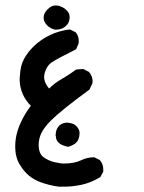

<svg xmlns="http://www.w3.org/2000/svg" viewBox="-20 -373 540 720"><path d="M37.1 175.8Q37.1 128.9 59.6 83Q74.2 51.8 95.7 23.4Q77.1 5.9 65.4 -20Q53.7 -45.9 53.7 -77.1Q53.7 -83 54.7 -88.9Q56.6 -127 69.3 -150.4Q83 -176.8 107.9 -200.7Q132.8 -224.6 167 -241.2Q201.2 -257.8 242.2 -262.7L263.7 -252Q275.4 -238.3 275.4 -219.7Q275.4 -211.9 274.4 -209L265.6 -188.5Q187.5 -149.4 171.9 -137.7Q152.3 -122.1 146.5 -94.7Q145.5 -89.8 145.5 -85Q145.5 -62.5 164.1 -41Q184.6 -61.5 211.4 -76.7Q238.3 -91.8 265.6 -112.3L292 -114.3L313.5 -103.5Q327.1 -87.9 327.1 -69.3Q327.1 -60.5 325.2 -57.6L315.4 -37.1Q209 41 171.9 78.1Q146.5 103.5 135.7 125Q125 146.5 125 169.9Q125 203.1 143.1 216.3Q161.1 229.5 183.6 234.9Q206.1 240.2 219.7 240.2Q259.8 240.2 285.2 227.5Q307.6 216.8 332 216.8H334L354.5 227.5Q367.2 242.2 367.2 261.7Q367.2 264.6 367.2 270.5L356.4 291Q320.3 312.5 286.1 319.8Q252 327.1 218.8 327.1Q206.1 327.1 201.2 327.1Q165 322.3 132.8 310.5Q84 293 56.6 248Q47.9 235.4 42.5 217.8Q37.1 200.2 37.1 175.8ZM188.5 135.7Q188.5 109.4 205.1 95.7Q216.8 86.9 231.4 86.9Q238.3 86.9 249 89.8Q263.7 93.8 271.5 106.4Q278.3 115.2 278.3 126Q278.3 149.4 265.6 162.1Q255.9 170.9 236.3 177.7Q189.5 168.9 189.5 137.7Q188.5 136.7 188.5 135.7ZM143.6 -306.6Q143.6 -323.2 158.2 -337.9Q172.9 -352.5 188.5 -352.5Q195.3 -352.5 203.1 -350.6Q228.5 -341.8 238.3 -323.2Q241.2 -315.4 241.2 -308.6Q241.2 -293.9 233.4 -282.2L227.5 -276.4Q213.9 -261.7 188.5 -261.7H187.5Q163.1 -266.6 149.4 -287.1Q143.6 -296.9 143.6 -306.6Z"/></svg>

Font: JasonHandwriting2
Style: SemiBold
Weight: 600
Version: Version 1.04.7